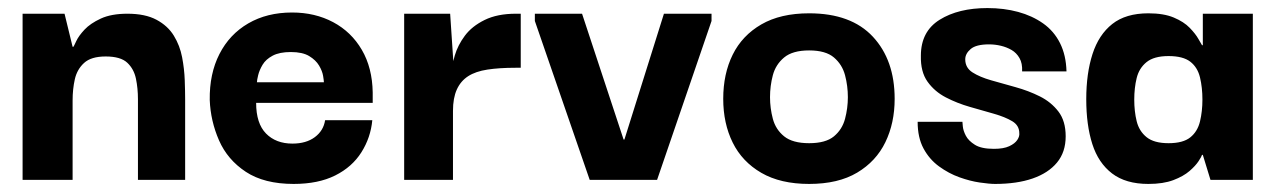

<svg xmlns="http://www.w3.org/2000/svg" viewBox="-20 -446 3158 476"><path d="M36 0V-412H140L160 -330H162Q163 -331 169 -344Q175 -357 189.5 -372.5Q204 -388 230 -400Q256 -412 296 -412Q340 -412 368 -397Q396 -382 411 -357.5Q426 -333 431.5 -304Q437 -275 438 -247.5Q439 -220 439 -199V0H322V-200Q322 -227 317 -251Q312 -275 295.5 -290.5Q279 -306 242 -306Q206 -306 188.5 -290Q171 -274 165.5 -249.5Q160 -225 160 -197V0Z M708 10Q635 10 589.5 -20Q544 -50 523 -98Q502 -146 500 -198Q499 -263 524 -312Q549 -361 595.5 -388Q642 -415 704 -415Q761 -415 806 -391Q851 -367 877 -322.5Q903 -278 904 -217Q904 -216 904 -206Q904 -196 904 -191H615Q615 -140 639.5 -115Q664 -90 705 -90Q739 -90 760.5 -106Q782 -122 786 -148H903Q899 -105 876 -68.5Q853 -32 811 -11Q769 10 708 10ZM617 -242H783Q783 -246 781 -258Q779 -270 771 -283.5Q763 -297 746.5 -307Q730 -317 701 -317Q673 -317 656 -308Q639 -299 631 -285.5Q623 -272 620 -259.5Q617 -247 617 -242Z M982 0V-412H1096L1104 -292L1103 -203V0ZM1103 -171 1100 -263Q1100 -283 1107.5 -308.5Q1115 -334 1132.5 -357.5Q1150 -381 1181.5 -396.5Q1213 -412 1259 -412H1271V-278H1258Q1218 -278 1188.5 -273.5Q1159 -269 1140.5 -257Q1122 -245 1112.5 -224Q1103 -203 1103 -171Z M1626 -412H1744V-394L1609 0H1442L1306 -394V-412H1423L1526 -100H1528Z M1986 10Q1915 10 1867.5 -17.5Q1820 -45 1796.5 -92.5Q1773 -140 1773 -201Q1773 -263 1796.5 -310.5Q1820 -358 1867.5 -385.5Q1915 -413 1986 -413Q2090 -413 2144 -355Q2198 -297 2198 -201Q2198 -141 2175 -93.5Q2152 -46 2105 -18Q2058 10 1986 10ZM1986 -91Q2027 -91 2047.5 -108Q2068 -125 2075 -151.5Q2082 -178 2082 -205Q2082 -233 2075 -259.5Q2068 -286 2047.5 -303.5Q2027 -321 1986 -321Q1945 -321 1924 -303.5Q1903 -286 1896 -259.5Q1889 -233 1889 -205Q1889 -178 1896 -151.5Q1903 -125 1924 -108Q1945 -91 1986 -91Z M2447 10Q2433 10 2409 6.5Q2385 3 2358.5 -6.5Q2332 -16 2308 -33.5Q2284 -51 2269.5 -78Q2255 -105 2255 -144H2366Q2366 -143 2367 -132.5Q2368 -122 2374.5 -109.5Q2381 -97 2397 -87Q2413 -77 2444 -77Q2468 -77 2482 -83.5Q2496 -90 2502 -99Q2508 -108 2507 -116Q2507 -135 2489.5 -145.5Q2472 -156 2444 -164Q2416 -172 2384.5 -181Q2353 -190 2325 -204.5Q2297 -219 2279.5 -243.5Q2262 -268 2263 -308Q2263 -368 2309.5 -397Q2356 -426 2428 -426Q2469 -426 2504 -416.5Q2539 -407 2566 -388Q2593 -369 2608 -339Q2623 -309 2624 -269H2514Q2515 -289 2507.5 -302Q2500 -315 2488 -322Q2476 -329 2461.5 -332.5Q2447 -336 2432 -336Q2400 -336 2386.5 -324.5Q2373 -313 2373 -299Q2373 -278 2391 -266.5Q2409 -255 2437 -247Q2465 -239 2497.5 -230Q2530 -221 2558 -207Q2586 -193 2604 -169.5Q2622 -146 2622 -108Q2622 -69 2600.5 -43Q2579 -17 2540 -3.5Q2501 10 2447 10Z M2827 10Q2771 10 2737 -16Q2703 -42 2688 -89Q2673 -136 2673 -200Q2673 -264 2688.5 -312Q2704 -360 2737.5 -386.5Q2771 -413 2827 -413Q2865 -413 2890 -402.5Q2915 -392 2929.5 -377Q2944 -362 2951 -349.5Q2958 -337 2960 -334H2962V-412H3086V0H2981L2962 -62H2960Q2959 -58 2951.5 -46.5Q2944 -35 2929 -22Q2914 -9 2889 0.5Q2864 10 2827 10ZM2877 -91Q2913 -91 2931 -105.5Q2949 -120 2955 -145Q2961 -170 2961 -199Q2961 -229 2955 -254Q2949 -279 2931 -293Q2913 -307 2877 -307Q2841 -307 2822.5 -292Q2804 -277 2798 -252.5Q2792 -228 2792 -199Q2792 -170 2798 -145.5Q2804 -121 2822.5 -106Q2841 -91 2877 -91Z"/></svg>

Font: Darker Grotesque Light ExtraBold
Style: Regular
Weight: 800
Version: Version 1.000;gftools[0.9.28]